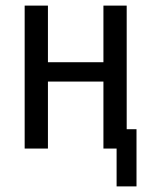

<svg xmlns="http://www.w3.org/2000/svg" viewBox="-20 -546 540 685"><path d="M467 -85V119H396V-16H349V-255H151V-16H68V-526H151V-324H349V-526H432V-85Z"/></svg>

Font: D2Coding ligature
Style: Regular
Weight: 400
Monospace: yes
Designer: Yong-Rak Park; Jeong-Hwan Yoon; Sang-Min Lee;
Foundry: NHN Corporation
Version: Version 1.3.2; Build 20180524